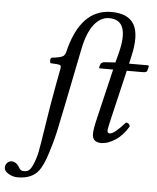

<svg xmlns="http://www.w3.org/2000/svg" viewBox="-127 -749 847 1034"><g transform="rotate(5 296.5 -232.5)"><path d="M491.2 -479Q539.1 -664.1 423.8 -664.1Q377.9 -664.1 342.5 -619.1Q307.1 -574.2 289.1 -483.9L231 -194.8Q208.5 -82.5 196.8 -29.5Q185.1 23.4 164.1 89.1Q143.1 154.8 121.1 184.1Q85 232.9 6.8 232.9Q-19 232.9 -42.5 219Q-65.9 205.1 -65.9 187Q-65.9 170.9 -55.4 160.4Q-44.9 149.9 -33.2 149.9Q-5.4 149.9 12.2 182.1Q20 197.3 38.1 196.8Q54.2 196.8 64.5 189.2Q74.7 181.6 84.5 160.2Q100.6 124.5 108.4 85Q116.2 45.4 132.1 -59.8Q147.9 -165 168.5 -275.9L186.5 -372.1Q188.5 -383.3 184.1 -387.5Q179.7 -391.6 166 -392.6L129.9 -395Q122.1 -416 133.8 -424.8Q183.6 -430.2 196.3 -439.9Q206.1 -447.8 209 -460.9Q265.1 -697.8 433.1 -698.2Q523.9 -698.2 555.9 -643.6Q587.9 -588.9 562 -474.1L551.8 -429.2H652.8Q658.7 -429.2 659.2 -423.8L653.8 -402.8Q652.8 -389.6 627.9 -390.1H543L481 -127Q467.8 -71.8 467.8 -60.1Q467.8 -45.9 481 -45.9Q504.9 -45.9 563 -111.8Q581.1 -111.8 585 -92.8Q555.2 -42 514.6 -16.1Q474.1 9.8 439.9 9.8Q391.1 9.8 391.1 -36.1Q391.1 -62 404.8 -118.2L469.2 -390.1H398.9Q393.1 -390.1 393.1 -392.1Q393.1 -397 397 -409.2Q400.9 -425.3 424.8 -425.8L478 -429.2Z"/></g></svg>

Font: Linux Libertine
Style: Italic
Weight: 400
Italic angle: -12°
Designer: Philipp H. Poll
Foundry: Philipp H. Poll
Version: Version 5.1.6 ; ttfautohint (v0.9)